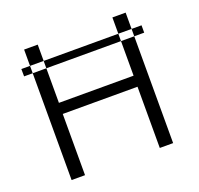

<svg xmlns="http://www.w3.org/2000/svg" viewBox="-124 -847 1019 983"><g transform="rotate(-20 385.5 -355.5)"><path d="M57.1 -582H711.4V-622.1H56.6ZM104 0V-710.9H178.2V-393.6H585V-710.9H657.2V0H584.5V-333.5H177.2V0Z"/></g></svg>

Font: Ride Light
Style: Regular
Weight: 300
Version: Version 3.000